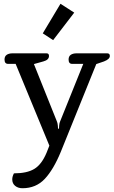

<svg xmlns="http://www.w3.org/2000/svg" viewBox="-20 -773 604 1019"><path d="M207 -596 301 -753 374 -706 262 -560ZM45 179Q45 164 54 147Q123 147 162 123.5Q201 100 227 38L242 0L63 -434H23Q4 -434 4 -457Q4 -474 15.5 -482Q27 -490 47 -490H227Q240 -490 240 -476Q240 -455 210 -447L160 -433L283 -126Q286 -118 287 -106Q288 -94 288 -90H293Q293 -94 294 -106.5Q295 -119 298 -126L422 -434H363Q344 -434 344 -457Q344 -474 355.5 -482Q367 -490 387 -490H549Q563 -490 563 -476Q563 -459 532 -447L491 -433L303 32Q264 127 217.5 176.5Q171 226 99 226Q76 226 60.5 213.5Q45 201 45 179Z"/></svg>

Font: Maitree Medium
Style: Regular
Weight: 500
Designer: CadsonDemak Team
Foundry: CadsonDemak
Version: Version 1.000